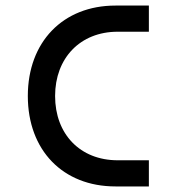

<svg xmlns="http://www.w3.org/2000/svg" viewBox="-20 -670 655 690"><path d="M395 0H515V-94H403C268 -94 178 -188 178 -325C178 -461 268 -556 403 -556H515V-650H395C206 -650 80 -519 80 -325C80 -130 206 0 395 0Z"/></svg>

Font: Grotesk 02 Mince
Style: Bold
Weight: 400
Designer: Frank Adebiaye, contributions by Jérémy Landes, Ariel Martín Pérez
Foundry: Velvetyne Type Foundry
Version: Version 3.000;Glyphs 3.1.2 (3150)